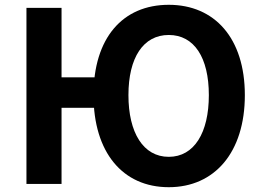

<svg xmlns="http://www.w3.org/2000/svg" viewBox="-20 -774 1104 808"><path d="M91.3 0H239V-320.3H457.4V-448.5H239V-740.8H91.3ZM690.2 13.8C883.3 13.8 1010.4 -132.9 1010.4 -373.6C1010.4 -613.5 883.3 -753.8 690.2 -753.8C496.1 -753.8 373.5 -614.3 373.5 -373.6C373.5 -132.9 496.1 13.8 690.2 13.8ZM690.2 -114C583 -114 520.5 -215.5 520.5 -373.6C520.5 -531.7 583 -626.8 690.2 -626.8C797.4 -626.8 858.9 -531.7 858.9 -373.6C858.9 -215.5 797.4 -114 690.2 -114Z"/></svg>

Font: Source Han Sans JP VF
Style: Regular
Weight: 250
Designer: Ryoko NISHIZUKA 西塚涼子 (kana, bopomofo & ideographs); Paul D. Hunt (Latin, Greek & Cyrillic); Sandoll Communications 산돌커뮤니
Foundry: Adobe
Version: Version 2.004;hotconv 1.0.118;makeotfexe 2.5.65603